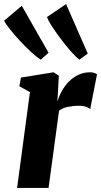

<svg xmlns="http://www.w3.org/2000/svg" viewBox="-42 -923 496 943"><path d="M42 0 105 -470.5 53 -499.5 61 -542 221 -568 247 -551 242 -459.5 239.5 -423Q248 -451.5 262.8 -477.8Q277.5 -504 298.2 -524.2Q319 -544.5 344.8 -556.2Q370.5 -568 400.5 -568Q413.5 -568 422.2 -564.5Q431 -561 434.5 -558L401 -387Q398 -391 384 -397.2Q370 -403.5 346.5 -403.5Q331.5 -403.5 317 -402Q302.5 -400.5 289.5 -397.8Q276.5 -395 266 -390.2Q255.5 -385.5 248 -379L196.5 0ZM158.5 -630Q140.5 -640.5 112.2 -666.2Q84 -692 55.2 -723.2Q26.5 -754.5 5 -781.5Q-16.5 -808.5 -21.5 -821.5L65 -894.5L196.5 -664ZM348 -630Q331 -642.5 305.8 -671.2Q280.5 -700 255 -734Q229.5 -768 211 -797Q192.5 -826 189 -839.5L282.5 -903L389 -660Z"/></svg>

Font: Merriweather Light 18pt Black
Style: Italic
Weight: 900
Italic angle: -7.8°
Version: Version 2.101